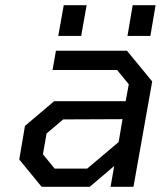

<svg xmlns="http://www.w3.org/2000/svg" viewBox="-20 -718 618 738"><path d="M204 -580 225 -698H313L292 -580ZM470 -580 490 -698H578L558 -580ZM140 0 54 -105 76 -234 188 -329H463L475 -394L430 -449H182L195 -523H468L565 -405L493 0H405L419 -80L325 0ZM190 -70H315L436 -172L451 -260L223 -259L159 -205L145 -125Z"/></svg>

Font: Tomorrow
Style: Italic
Weight: 400
Italic angle: -10°
Designer: Tony de Marco, Monica Rizzolli
Foundry: Just in Type
Version: Version 2.002